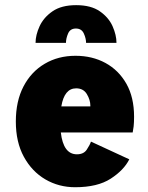

<svg xmlns="http://www.w3.org/2000/svg" viewBox="-20 -734 590 764"><path d="M279 11Q214 11 160.5 -20.2Q107 -51.5 75 -110Q43 -168.5 43 -250.5Q43 -331.5 73.5 -390Q104 -448.5 157.8 -480.2Q211.5 -512 280.5 -512Q347 -512 399.5 -483.5Q452 -455 482.8 -401Q513.5 -347 513.5 -269.5Q513.5 -246.5 511.8 -231.2Q510 -216 508 -207H222Q232 -120 286 -120Q313 -120 325.2 -138.5Q337.5 -157 342 -170.5L494.5 -100Q473 -57 420.5 -23Q368 11 279 11ZM283 -382.5Q236 -382.5 224 -310.5H339.5V-314Q339.5 -336 325.8 -359.2Q312 -382.5 283 -382.5ZM283 -713.5Q342 -713.5 377.2 -689Q412.5 -664.5 428 -629.5Q443.5 -594.5 443.5 -563.5H322.5Q322.5 -581 313.5 -600.8Q304.5 -620.5 282 -620.5Q259.5 -620.5 251 -600.8Q242.5 -581 242.5 -563.5H121.5Q121.5 -594.5 137.5 -629.5Q153.5 -664.5 189 -689Q224.5 -713.5 283 -713.5Z"/></svg>

Font: Trispace SemiCondensed ExtraBold
Style: Regular
Weight: 800
Width: 4
Designer: Tyler Finck
Foundry: Etcetera Type Company
Version: Version 1.210; ttfautohint (v1.8.3)